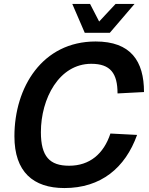

<svg xmlns="http://www.w3.org/2000/svg" viewBox="-20 -936 755 972"><path d="M409 -770H536L661 -916H565L482 -827L436 -916H346ZM306 16C491 16 614 -86 674 -253L539 -260C505 -157 434 -97 330 -97C232 -97 187 -143 187 -267C187 -437 279 -613 442 -613C539 -613 575 -565 575 -463L709 -470C709 -627 642 -726 464 -726C194 -726 53 -494 53 -246C53 -66 148 16 306 16Z"/></svg>

Font: Geist SemiBold
Style: Italic
Weight: 600
Italic angle: -12°
Designer: Basement.studio, Andrés Briganti, Mateo Zaragoza
Foundry: Basement.studio, Vercel, Andrés Briganti, Guido Ferreyra, Mateo Zaragoza
Version: Version 1.500